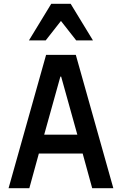

<svg xmlns="http://www.w3.org/2000/svg" viewBox="-20 -988 640 1008"><path d="M134 0 184 -182H414L464 0H575L378 -700H222L25 0ZM212 -281 297 -586H301L386 -281ZM132 -776H220L300 -878L380 -776H468L351 -968H249Z"/></svg>

Font: CommitMono
Style: 600Regular
Weight: 600
Monospace: yes
Designer: Eigil Nikolajsen
Foundry: Eigil Nikolajsen
Version: Version 1.143